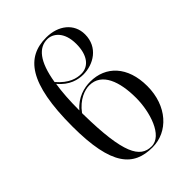

<svg xmlns="http://www.w3.org/2000/svg" viewBox="-227 -869 979 979"><g transform="rotate(-45 262.0 -380.0)"><path d="M281 10C393 10 483 -87 483 -230C483 -372 404 -452 293 -452C250 -452 194 -439 150 -387C150 -458 154 -517 162 -567C206 -513 258 -502 294 -502C367 -502 445 -548 445 -641C445 -719 381 -770 293 -770C151 -770 67 -668 67 -355C67 -70 146 10 281 10ZM291 -760C330 -760 379 -727 379 -638C379 -559 344 -512 289 -512C257 -512 212 -522 163 -579C184 -708 230 -760 291 -760ZM150 -357C150 -360 150 -364 150 -368C192 -425 244 -442 276 -442C366 -442 400 -345 400 -228C400 -128 360 3 281 3C199 3 154 -73 150 -357Z"/></g></svg>

Font: Noto Serif Display Condensed
Style: Regular
Weight: 400
Width: 3
Designer: Monotype Design Team
Foundry: Monotype Imaging Inc.
Version: Version 2.009